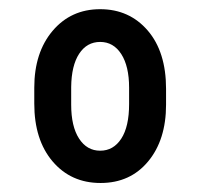

<svg xmlns="http://www.w3.org/2000/svg" viewBox="-20 -741 446 424"><path d="M137.2 -509.8Q137.2 -461.9 154.5 -435.1Q171.9 -408.2 201.2 -408.2Q230.5 -408.2 247.8 -434.8Q265.1 -461.4 265.1 -511.2V-547.4Q265.1 -594.7 247.8 -621.6Q230.5 -648.4 201.2 -648.4Q171.9 -648.4 154.8 -622.3Q137.7 -596.2 137.2 -548.8ZM55.7 -547.4Q55.7 -625 96.2 -672.9Q136.7 -720.7 201.2 -720.7Q265.6 -720.7 306.2 -673.6Q346.7 -626.5 346.7 -544.9V-509.8Q346.7 -432.1 307.1 -384.5Q267.6 -336.9 202.1 -336.9Q136.7 -336.9 96.2 -384.5Q55.7 -432.1 55.7 -512.2Z"/></svg>

Font: RobotoCondensed-Bold
Style: Bold
Weight: 700
Designer: Google
Version: Version 2.001240; 2014